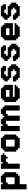

<svg xmlns="http://www.w3.org/2000/svg" viewBox="1758 -2204 596 4151"><g transform="rotate(-90 2055.5 -129.0)"><path d="M185.2 -296.3V-259.3H148.1V-111.1H296.3V-296.3ZM37 -407.4H148.1V-370.4H185.2V-407.4H333.3V-370.4H370.4V-333.3H407.4V-74.1H370.4V-37H333.3V0H148.1V148.1H37Z M592.6 -370.4H629.6V-407.4H777.8V-370.4H814.8V-333.3H777.8V-296.3H740.7V-259.3H703.7V-296.3H629.6V-259.3H592.6V0H481.5V-407.4H592.6Z M963 -111.1H1111.1V-296.3H963ZM888.9 -74.1H851.9V-333.3H888.9V-370.4H925.9V-407.4H1148.1V-370.4H1185.2V-333.3H1222.2V-74.1H1185.2V-37H1148.1V0H925.9V-37H888.9Z M1407.4 -370.4H1444.4V-407.4H1555.6V-370.4H1592.6V-333.3H1629.6V-370.4H1666.7V-407.4H1777.8V-370.4H1814.8V-333.3H1851.9V0H1740.7V-296.3H1666.7V-259.3H1629.6V0H1518.5V-296.3H1444.4V-259.3H1407.4V0H1296.3V-407.4H1407.4Z M1963 -74.1H1925.9V-333.3H1963V-370.4H2000V-407.4H2222.2V-370.4H2259.3V-333.3H2296.3V-148.1H2037V-111.1H2296.3V-74.1H2259.3V-37H2222.2V0H2000V-37H1963ZM2037 -222.2H2185.2V-296.3H2037Z M2407.4 -74.1H2370.4V-148.1H2481.5V-111.1H2518.5V-74.1H2592.6V-111.1H2629.6V-148.1H2592.6V-185.2H2444.4V-222.2H2407.4V-259.3H2370.4V-333.3H2407.4V-370.4H2444.4V-407.4H2666.7V-370.4H2703.7V-296.3H2592.6V-333.3H2518.5V-296.3H2481.5V-259.3H2666.7V-222.2H2703.7V-185.2H2740.7V-74.1H2703.7V-37H2666.7V0H2444.4V-37H2407.4Z M2851.9 -74.1H2814.8V-148.1H2925.9V-111.1H2963V-74.1H3037V-111.1H3074.1V-148.1H3037V-185.2H2888.9V-222.2H2851.9V-259.3H2814.8V-333.3H2851.9V-370.4H2888.9V-407.4H3111.1V-370.4H3148.1V-296.3H3037V-333.3H2963V-296.3H2925.9V-259.3H3111.1V-222.2H3148.1V-185.2H3185.2V-74.1H3148.1V-37H3111.1V0H2888.9V-37H2851.9Z M3296.3 -74.1H3259.3V-333.3H3296.3V-370.4H3333.3V-407.4H3555.6V-370.4H3592.6V-333.3H3629.6V-148.1H3370.4V-111.1H3629.6V-74.1H3592.6V-37H3555.6V0H3333.3V-37H3296.3ZM3370.4 -222.2H3518.5V-296.3H3370.4Z M3740.7 -74.1H3703.7V-148.1H3814.8V-111.1H3851.9V-74.1H3925.9V-111.1H3963V-148.1H3925.9V-185.2H3777.8V-222.2H3740.7V-259.3H3703.7V-333.3H3740.7V-370.4H3777.8V-407.4H4000V-370.4H4037V-296.3H3925.9V-333.3H3851.9V-296.3H3814.8V-259.3H4000V-222.2H4037V-185.2H4074.1V-74.1H4037V-37H4000V0H3777.8V-37H3740.7Z"/></g></svg>

Font: Jersey 15
Style: Regular
Weight: 400
Designer: Sarah Cadigan-Fried
Version: Version 1.001; ttfautohint (v1.8.4.7-5d5b)